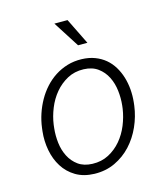

<svg xmlns="http://www.w3.org/2000/svg" viewBox="-111 -825 809 922"><g transform="rotate(-15 293.5 -363.5)"><path d="M58.1 -268.6Q62.5 -303.2 73.7 -336.9Q85 -370.6 102.1 -400.9Q119.1 -431.2 142.3 -456.8Q165.5 -482.4 193.8 -500.7Q222.2 -519 255.4 -529.1Q288.6 -539.1 326.7 -538.1Q362.8 -537.1 391.8 -526.1Q420.9 -515.1 443.1 -496.6Q465.3 -478 480.7 -452.6Q496.1 -427.2 504.9 -398.2Q513.7 -369.1 516.4 -337.4Q519 -305.7 515.6 -273.4L513.7 -256.8Q506.8 -204.6 485.1 -156Q463.4 -107.4 429 -70.1Q394.5 -32.7 347.9 -10.7Q301.3 11.2 245.1 9.8Q191.4 8.3 153.1 -14.6Q114.7 -37.6 91.6 -74.5Q68.4 -111.3 59.6 -158Q50.8 -204.6 56.2 -252.4ZM114.3 -252Q110.4 -216.3 114.7 -179.2Q119.1 -142.1 134.8 -111.3Q150.4 -80.6 178 -60.5Q205.6 -40.5 248 -39.1Q293 -37.6 329.1 -56.6Q365.2 -75.7 391.6 -106.9Q418 -138.2 434.1 -177.7Q450.2 -217.3 456.1 -257.3L458 -272.9Q461.9 -308.6 457.5 -346.2Q453.1 -383.8 437.5 -415Q421.9 -446.3 394 -466.8Q366.2 -487.3 323.7 -488.8Q278.3 -490.2 242.4 -470.7Q206.5 -451.2 180.2 -419.7Q153.8 -388.2 137.7 -348.1Q121.6 -308.1 116.2 -268.6ZM374.5 -606.9H328.1L245.1 -736.8H310.5Z"/></g></svg>

Font: Roboto Mono Light
Style: Italic
Weight: 300
Designer: Google
Version: Version 2.000985; 2015; ttfautohint (v1.3)